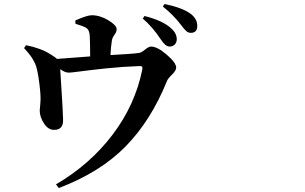

<svg xmlns="http://www.w3.org/2000/svg" viewBox="-20 -868 1540 970"><path d="M361.3 -748 360.4 -764.6Q419.9 -791 443.4 -791Q485.4 -791 527.3 -765.6Q569.3 -740.2 569.3 -720.7Q569.3 -707 558.1 -691.9Q546.9 -676.8 544.9 -661.1Q540 -628.9 538.1 -589.8Q650.4 -595.7 682.6 -600.6Q693.4 -601.6 712.4 -617.2Q731.4 -632.8 743.2 -632.8Q774.4 -632.8 822.3 -591.8Q870.1 -550.8 870.1 -526.4Q870.1 -511.7 848.6 -490.7Q827.1 -469.7 823.2 -458Q743.2 -259.8 615.2 -128.9Q487.3 2 277.3 82L262.7 63.5Q434.6 -37.1 548.3 -187Q662.1 -336.9 698.2 -513.7Q701.2 -526.4 697.8 -530.8Q694.3 -535.2 683.6 -534.2Q598.6 -531.2 516.1 -522.5Q433.6 -513.7 385.7 -507.3Q337.9 -501 328.1 -501Q307.6 -501 284.2 -518.6Q285.2 -500 289.1 -439.5Q293 -378.9 295.9 -328.1Q298.8 -277.3 298.8 -260.7Q298.8 -211.9 253.9 -211.9Q224.6 -210.9 202.6 -243.7Q180.7 -276.4 180.7 -309.6Q180.7 -314.5 182.6 -331.1Q184.6 -347.7 184.6 -357.4Q186.5 -385.7 178.7 -446.8Q170.9 -507.8 162.1 -534.2Q160.2 -540 157.7 -545.9Q155.3 -551.8 151.9 -557.6Q148.4 -563.5 146.5 -567.4Q144.5 -571.3 140.1 -577.6Q135.7 -584 133.8 -586.9Q131.8 -589.8 126 -596.7Q120.1 -603.5 118.7 -605.5Q117.2 -607.4 109.9 -615.7Q102.5 -624 101.6 -625L111.3 -639.6Q185.5 -625 233.4 -594.7Q259.8 -579.1 267.6 -570.3Q277.3 -571.3 435.5 -583Q435.5 -629.9 433.6 -684.6Q432.6 -716.8 415 -727.5Q400.4 -736.3 361.3 -748ZM701.2 -774.4 710 -787.1Q800.8 -764.6 843.8 -725.6Q873 -700.2 873 -669.9Q873 -653.3 862.8 -643.1Q852.5 -632.8 835.9 -632.8Q815.4 -632.8 791 -670.9Q751 -731.4 701.2 -774.4ZM802.7 -835 811.5 -847.7Q901.4 -829.1 942.4 -798.8Q976.6 -773.4 976.6 -737.3Q976.6 -702.1 944.3 -702.1Q930.7 -702.1 920.4 -711.4Q910.2 -720.7 893.6 -743.2Q856.4 -792 802.7 -835Z"/></svg>

Font: Bpmf Zihi Serif Bold
Style: Bold
Weight: 700
Foundry: But Ko
Version: Version 1.320